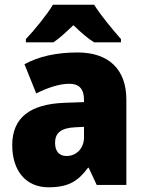

<svg xmlns="http://www.w3.org/2000/svg" viewBox="-20 -786 616 816"><path d="M380 -766H205C180 -724 124 -655 90 -620V-606H207C235 -625 259 -648 292 -679C324 -648 350 -625 380 -606H494V-620C458 -661 408 -721 380 -766ZM310 -563C219 -563 144 -546 84 -513L134 -389C186 -415 235 -430 275 -430C314 -430 337 -410 337 -362V-352L252 -349C109 -343 32 -287 32 -169C32 -59 91 10 186 10C270 10 311 -15 354 -73H357L391 0H517V-363C517 -494 439 -563 310 -563ZM299 -245 337 -247V-202C337 -155 304 -123 263 -123C233 -123 214 -141 214 -179C214 -220 238 -242 299 -245Z"/></svg>

Font: Noto Sans Sinhala SemiCondensed Black
Style: Regular
Weight: 900
Width: 4
Designer: Jelle Bosma - Monotype Design Team
Foundry: Monotype Imaging Inc.
Version: Version 2.006